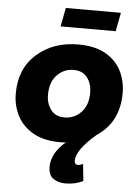

<svg xmlns="http://www.w3.org/2000/svg" viewBox="-63 -792 770 1073"><g transform="rotate(5 322.0 -255.5)"><path d="M344 233Q304 233 276.5 213.5Q249 194 249 148Q249 71 327 5L295 6Q205 6 145 -27.5Q82.5 -63.5 53.8 -120.5Q25 -177.5 25 -244Q25 -384 117.5 -465.5Q210 -547 350 -547Q441 -547 501 -514Q563.5 -478.5 591.8 -421.5Q620 -364.5 620 -298Q620 -134 495 -52Q386 41 386 103Q386 122 404 124Q416 124 434 116L444 211Q399 233 344 233ZM308 -134Q362 -134 400.5 -173.5Q439 -213 439 -285Q439 -334 413 -368.5Q387 -403 336 -403Q282 -403 243.5 -363.5Q205 -324 205 -252Q205 -203 231 -168.5Q257 -134 308 -134ZM551 -639H242L262 -744H571Z"/></g></svg>

Font: Argentum Novus
Style: Bold Italic
Weight: 700
Designer: Julieta Ulanovsky (font) & Cristiano Sobral (main changes)
Foundry: Julieta Ulanovsky (font) & Cristiano Sobral (main changes)
Version: Version 3.00;November 27, 2020;FontCreator 13.0.0.2655 64-bi